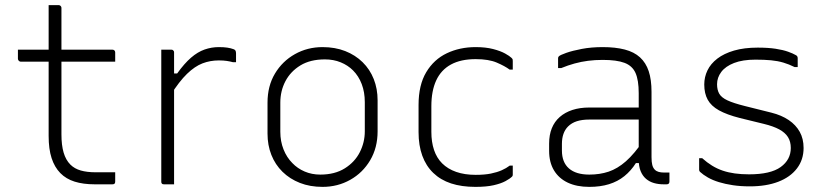

<svg xmlns="http://www.w3.org/2000/svg" viewBox="-20 -720 3230 750"><path d="M50 -526H419Q424 -526 427 -523Q430 -520 430 -515Q430 -509 430 -503Q430 -497 430 -491.5Q430 -486 430 -479H61Q59 -479 57 -480Q55 -481 53.5 -482.5Q52 -484 51 -486Q50 -488 50 -490Q50 -497 50 -502.5Q50 -508 50 -514Q50 -520 50 -526ZM430 -47Q430 -38 430 -29Q430 -20 430 -11Q430 -5 427.5 -2.5Q425 0 419 0Q410 0 401.5 0Q393 0 384.5 0Q376 0 367.5 0Q359 0 350 0Q305 0 271.5 -10.5Q238 -21 215.5 -44Q193 -67 181.5 -102.5Q170 -138 170 -189Q170 -239 170 -289Q170 -339 170 -389Q170 -439 170 -489.5Q170 -540 170 -591Q170 -618 170 -645.5Q170 -673 170 -700Q180 -700 189.5 -700Q199 -700 209 -700Q212 -700 214.5 -698.5Q217 -697 218.5 -694.5Q220 -692 220 -689Q220 -627 220 -565.5Q220 -504 220 -442Q220 -380 220 -318.5Q220 -257 220 -195Q220 -153 228.5 -124Q237 -95 255 -77Q271 -61 295.5 -54Q320 -47 354 -47Q364 -47 374.5 -47Q385 -47 395 -47Q405 -47 415 -47Z M646 -433H672Q700 -472 726 -494.5Q752 -517 779 -526.5Q806 -536 835 -536Q854 -536 867.5 -534Q881 -532 892 -528Q898 -526 900 -522Q902 -518 902 -511Q902 -507 902 -502.5Q902 -498 902 -494Q902 -490 902 -485.5Q902 -481 902 -477H890Q879 -480 866 -482Q853 -484 835 -484Q801 -484 771 -472.5Q741 -461 710.5 -431.5Q680 -402 646 -348ZM660 0Q654 0 647.5 0Q641 0 634.5 0Q628 0 621 0Q618 0 616 -0.5Q614 -1 612.5 -2.5Q611 -4 610.5 -6Q610 -8 610 -11Q610 -16 610 -47Q610 -78 610 -125Q610 -172 610 -226Q610 -280 610 -332.5Q610 -385 610 -426Q610 -462 610 -488Q610 -514 610 -526Q617 -526 623.5 -526Q630 -526 636.5 -526Q643 -526 649 -526Q653 -526 655 -524.5Q657 -523 658.5 -521Q660 -519 660 -515Q660 -509 660 -471Q660 -433 660 -375Q660 -317 660 -249.5Q660 -182 660 -116.5Q660 -51 660 0Z M1240 -536Q1289 -536 1328.5 -520.5Q1368 -505 1396.5 -477Q1425 -449 1440 -411Q1455 -373 1455 -328V-207Q1455 -143 1426 -94Q1397 -45 1348 -17.5Q1299 10 1240 10Q1191 10 1151.5 -5.5Q1112 -21 1083.5 -49Q1055 -77 1040 -115Q1025 -153 1025 -198V-319Q1025 -384 1054 -432.5Q1083 -481 1132 -508.5Q1181 -536 1240 -536ZM1249 -488Q1192 -488 1153.5 -464.5Q1115 -441 1095 -403Q1075 -365 1075 -319V-205Q1075 -168 1087.5 -136.5Q1100 -105 1122 -83Q1142 -62 1170 -50Q1198 -38 1231 -38Q1288 -38 1327 -62.5Q1366 -87 1385.5 -125.5Q1405 -164 1405 -207V-321Q1405 -360 1393 -391.5Q1381 -423 1359 -445Q1339 -465 1311 -476.5Q1283 -488 1249 -488Z M1838 -536Q1877 -536 1906 -528.5Q1935 -521 1953 -511Q1971 -501 1978 -494Q1982 -490 1982.5 -488Q1983 -486 1983 -481Q1983 -473 1983 -464.5Q1983 -456 1983 -448H1971Q1952 -462 1920.5 -475.5Q1889 -489 1838 -489Q1780 -489 1741.5 -468Q1703 -447 1684 -406Q1665 -365 1665 -305V-205Q1665 -165 1675.5 -134Q1686 -103 1707 -82Q1729 -60 1762 -48.5Q1795 -37 1838 -37Q1873 -37 1897.5 -42Q1922 -47 1940 -55Q1958 -63 1971 -73H1983Q1983 -64 1983 -55.5Q1983 -47 1983 -38Q1983 -36 1982.5 -34Q1982 -32 1980 -30Q1972 -22 1954.5 -12.5Q1937 -3 1908.5 3.5Q1880 10 1837 10Q1783 10 1742 -3.5Q1701 -17 1672.5 -44.5Q1644 -72 1629.5 -112Q1615 -152 1615 -204V-310Q1615 -388 1645 -438Q1675 -488 1725.5 -512Q1776 -536 1838 -536Z M2525 -361Q2525 -330 2525 -298Q2525 -266 2525 -233.5Q2525 -201 2525 -169Q2525 -137 2525 -106Q2525 -87 2528 -75.5Q2531 -64 2538 -57Q2544 -51 2553 -48.5Q2562 -46 2574 -46Q2576 -46 2578.5 -46Q2581 -46 2583 -46H2595Q2595 -37 2595 -28.5Q2595 -20 2595 -11Q2595 -5 2592 -2.5Q2589 0 2584 0Q2579 0 2577 0Q2575 0 2572 0Q2552 0 2534.5 -5Q2517 -10 2503.5 -21.5Q2490 -33 2482.5 -51.5Q2475 -70 2475 -97Q2475 -135 2475 -178Q2475 -221 2475 -259Q2475 -275 2475 -291.5Q2475 -308 2475 -324Q2475 -340 2475 -356Q2475 -407 2462.5 -435Q2450 -463 2419.5 -474.5Q2389 -486 2334 -486Q2304 -486 2277 -482.5Q2250 -479 2224.5 -472Q2199 -465 2172 -454H2160Q2160 -464 2160 -473Q2160 -482 2160 -492Q2160 -495 2161 -497Q2162 -499 2163 -500Q2168 -505 2192 -513.5Q2216 -522 2253 -529Q2290 -536 2334 -536Q2384 -536 2420.5 -526.5Q2457 -517 2480 -496Q2503 -475 2514 -442Q2525 -409 2525 -361ZM2175 -132Q2175 -86 2202.5 -62Q2230 -38 2282 -38Q2323 -38 2357.5 -49.5Q2392 -61 2425 -90Q2458 -119 2494 -172V-83H2464Q2445 -53 2419 -32Q2393 -11 2359 -0.5Q2325 10 2282 10Q2233 10 2198 -6.5Q2163 -23 2144 -54.5Q2125 -86 2125 -131V-159Q2125 -193 2135.5 -219Q2146 -245 2166.5 -263Q2187 -281 2216 -290.5Q2245 -300 2282 -300Q2316 -300 2348 -300Q2380 -300 2413.5 -300Q2447 -300 2485 -300Q2493 -300 2496.5 -294Q2500 -288 2501 -277.5Q2502 -267 2502 -253Q2460 -253 2426.5 -253Q2393 -253 2359.5 -253Q2326 -253 2282 -253Q2254 -253 2233.5 -246.5Q2213 -240 2199 -226Q2187 -214 2181 -197Q2175 -180 2175 -158Z M2906 -39Q2990 -39 3029.5 -67.5Q3069 -96 3069 -142Q3069 -167 3058 -184.5Q3047 -202 3024 -214.5Q3001 -227 2964 -236L2870 -259Q2819 -272 2788.5 -289Q2758 -306 2744.5 -330.5Q2731 -355 2731 -390Q2731 -419 2743.5 -445Q2756 -471 2782 -491Q2808 -511 2847.5 -522.5Q2887 -534 2940 -534Q2981 -534 3010 -529.5Q3039 -525 3058.5 -518Q3078 -511 3088 -505Q3092 -503 3093.5 -501Q3095 -499 3095.5 -497Q3096 -495 3096 -492Q3096 -483 3096 -475.5Q3096 -468 3096 -458H3084Q3062 -469 3040 -475.5Q3018 -482 2992 -484.5Q2966 -487 2931 -487Q2881 -487 2847.5 -474Q2814 -461 2797.5 -439Q2781 -417 2781 -391Q2781 -369 2789.5 -354Q2798 -339 2821.5 -328Q2845 -317 2889 -306L2993 -280Q3033 -270 3061 -251Q3089 -232 3104 -205Q3119 -178 3119 -142Q3119 -96 3093 -62Q3067 -28 3020 -10Q2973 8 2909 8Q2873 8 2843 3.5Q2813 -1 2788.5 -8.5Q2764 -16 2745.5 -26.5Q2727 -37 2714 -49Q2713 -51 2712 -52.5Q2711 -54 2711 -57Q2711 -68 2711 -80Q2711 -92 2711 -102H2723Q2742 -85 2761.5 -73Q2781 -61 2803 -53.5Q2825 -46 2850.5 -42.5Q2876 -39 2906 -39Z"/></svg>

Font: Recursive Light
Style: Regular
Weight: 300
Version: Version 1.085